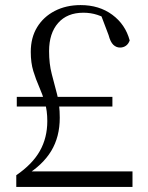

<svg xmlns="http://www.w3.org/2000/svg" viewBox="-20 -735 581 755"><path d="M46 -316V-354H422V-316ZM44 0V-46Q107 -89 136.5 -141Q166 -193 166 -259Q166 -300 156.5 -332Q147 -364 134 -393.5Q121 -423 111 -455.5Q101 -488 101 -531Q101 -587 126 -628Q151 -669 195.5 -692Q240 -715 297 -715Q370 -715 421.5 -677Q473 -639 490 -576Q485 -562 475 -555Q465 -548 452 -548Q437 -548 425.5 -559Q414 -570 407 -597L374 -684L423 -648Q389 -668 363 -676.5Q337 -685 308 -685Q244 -685 208.5 -644.5Q173 -604 173 -534Q173 -484 183.5 -444Q194 -404 204.5 -364Q215 -324 215 -272Q215 -197 181.5 -141.5Q148 -86 79 -44L100 -76V-61H501V0Z"/></svg>

Font: Noto Serif KR ExtraLight Light
Style: Regular
Weight: 300
Version: Version 2.003-H1;hotconv 1.1.1;makeotfexe 2.6.0